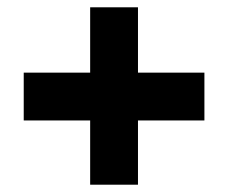

<svg xmlns="http://www.w3.org/2000/svg" viewBox="-20 -617 626 526"><path d="M358 -418H540V-287H358V-111H227V-287H45V-418H227V-597H358Z"/></svg>

Font: Noto Sans Black
Style: Regular
Weight: 900
Designer: Monotype Design Team
Foundry: Monotype Imaging Inc.
Version: Version 2.007